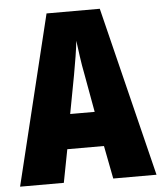

<svg xmlns="http://www.w3.org/2000/svg" viewBox="-52 -759 677 805"><g transform="rotate(-5 287.0 -357.0)"><path d="M392.1 0 365.2 -139.2H210.9L184.1 0H0L173.8 -713.9H397.9L574.2 0ZM338.9 -285.2 310.1 -444.8Q302.2 -484.9 297.1 -522Q292 -559.1 288.1 -588.9Q285.2 -560.5 279.3 -523.7Q273.4 -486.8 266.1 -446.8L235.8 -285.2Z"/></g></svg>

Font: Open Sans Condensed ExtraBold
Style: Regular
Weight: 800
Width: 3
Designer: Monotype Design Team
Foundry: Monotype Imaging Inc.
Version: Version 3.000; ttfautohint (v1.8.4)